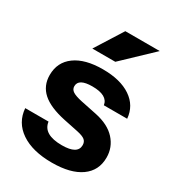

<svg xmlns="http://www.w3.org/2000/svg" viewBox="-181 -843 866 956"><g transform="rotate(30 252.0 -365.0)"><path d="M266 10Q154 10 88 -35Q22 -80 16 -159H150Q159 -90 266 -90Q356 -90 356 -142Q356 -161 343.5 -171.5Q331 -182 298 -189L216 -206Q125 -225 82 -263.5Q39 -302 39 -363Q39 -437 96 -478.5Q153 -520 255 -520Q356 -520 416 -479.5Q476 -439 482 -367H348Q340 -420 252 -420Q173 -420 173 -376Q173 -358 189 -347.5Q205 -337 242 -329L334 -310Q411 -294 450.5 -250.5Q490 -207 490 -148Q490 -73 431.5 -31.5Q373 10 266 10ZM289 -583H157L256 -740H454Z"/></g></svg>

Font: Instrument Sans
Style: Bold
Weight: 700
Designer: Rodrigo Fuenzalida
Foundry: fragTYPE
Version: Version 1.000; ttfautohint (v1.8.4.7-5d5b);gftools[0.9.28]